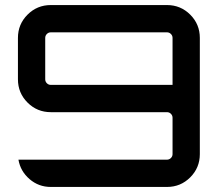

<svg xmlns="http://www.w3.org/2000/svg" viewBox="-20 -740 868 760"><path d="M301 -296H181Q127 -296 89 -334Q51 -372 51 -426V-590Q51 -644 89 -682Q127 -720 181 -720H641Q695 -720 733 -682Q771 -644 771 -590V-130Q771 -76 733 -38Q695 0 641 0H181Q133 0 97 -31Q61 -62 53 -108H641Q650 -108 656.5 -114.5Q663 -121 663 -130V-274Q663 -283 656.5 -289.5Q650 -296 641 -296ZM159 -590V-426Q159 -417 165.5 -410.5Q172 -404 181 -404H663V-590Q663 -599 656.5 -605.5Q650 -612 641 -612H181Q172 -612 165.5 -605.5Q159 -599 159 -590Z"/></svg>

Font: Orbitron
Style: Regular
Weight: 500
Designer: Matt McInerney
Foundry: Matt McInerney
Version: 1.000